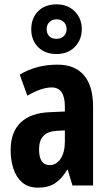

<svg xmlns="http://www.w3.org/2000/svg" viewBox="-20 -855 504 885"><path d="M245 -557Q325 -557 367 -508Q409 -459 409 -363V0H314L292 -73H290Q265 -31 234 -10.5Q203 10 155 10Q110 10 82 -14.5Q54 -39 41.5 -78.5Q29 -118 29 -162Q29 -247 76 -291Q123 -335 211 -338L279 -341V-364Q279 -452 218 -452Q172 -452 106 -414L71 -511Q147 -557 245 -557ZM242 -252Q160 -248 160 -167Q160 -94 209 -94Q240 -94 259.5 -123.5Q279 -153 279 -203V-254ZM241 -606Q187 -606 155.5 -638Q124 -670 124 -720Q124 -771 155.5 -803Q187 -835 241 -835Q292 -835 324.5 -802.5Q357 -770 357 -721Q357 -672 325 -639Q293 -606 241 -606ZM241 -676Q261 -676 274 -688.5Q287 -701 287 -721Q287 -741 274 -753.5Q261 -766 241 -766Q221 -766 208 -753.5Q195 -741 195 -721Q195 -701 206.5 -688.5Q218 -676 241 -676Z"/></svg>

Font: Noto Sans Lao UI ExtCond
Style: Bold
Weight: 700
Width: 2
Designer: Monotype Design Team
Foundry: Monotype Imaging Inc.
Version: Version 2.000; ttfautohint (v1.8.4.7-5d5b)